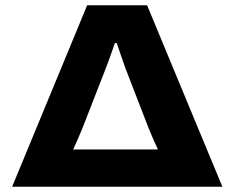

<svg xmlns="http://www.w3.org/2000/svg" viewBox="-20 -707 887 727"><path d="M26 0 310 -687H537L822 0ZM257 -141H578Q572 -153 562 -176Q552 -199 543 -221L454 -451Q447 -471 437 -500Q427 -529 422 -544H415Q412 -534 405.5 -516.5Q399 -499 393 -481.5Q387 -464 382 -452L292 -221Q285 -204 275 -181Q265 -158 257 -141Z"/></svg>

Font: Archivo SemiExpanded ExtraBold
Style: Regular
Weight: 800
Width: 6
Designer: Hector Gatti
Foundry: Omnibus-Type
Version: Version 2.001; ttfautohint (v1.8.3)